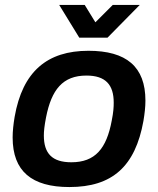

<svg xmlns="http://www.w3.org/2000/svg" viewBox="-20 -743 638 775"><path d="M544 -723H435L365 -653L322 -723H219L300 -591H414ZM260 12C433 12 526 -71 559 -255C564 -285 567 -312 567 -337C567 -474 490 -538 337 -538C171 -538 71 -455 39 -271C34 -241 31 -213 31 -188C31 -52 108 12 260 12ZM268 -88C191 -88 157 -123 157 -196C157 -213 159 -234 166 -270C188 -381 233 -438 329 -438C406 -438 439 -401 439 -329C439 -311 438 -291 431 -256C410 -143 364 -88 268 -88Z"/></svg>

Font: Archivo SemiBold
Style: Italic
Weight: 600
Italic angle: -10°
Designer: Hector Gatti
Foundry: Omnibus-Type
Version: Version 2.001